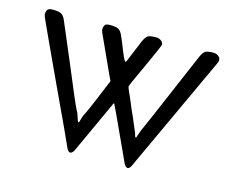

<svg xmlns="http://www.w3.org/2000/svg" viewBox="-76 -586 858 707"><g transform="rotate(15 353.0 -233.0)"><path d="M461 13Q454 13 447 1L420 -58Q353 -204 352 -204Q349 -204 346 -195L256 1Q249 13 242 13Q236 13 229 1L199 -65Q168 -131 128.5 -216Q89 -301 58 -368Q27 -435 23.5 -443.5Q20 -452 20 -458Q20 -464 24 -471.5Q28 -479 44 -479Q70 -479 79 -472.5Q88 -466 94 -451L156 -305Q211 -172 225 -144L230 -135L237 -114Q240 -103 243 -103Q246 -103 248 -114Q249 -116 250.5 -122.5Q252 -129 259 -142Q272 -168 314 -271Q315 -272 315.5 -274Q316 -276 317 -278V-281L306 -304Q280 -362 262 -400.5Q244 -439 241.5 -445.5Q239 -452 239 -458Q239 -464 242.5 -471.5Q246 -479 263 -479Q288 -479 297 -472.5Q306 -466 312 -451L322 -428Q347 -363 352 -363Q355 -363 357 -369L391 -451Q399 -469 407.5 -474Q416 -479 439 -479Q452 -479 461 -470Q466 -465 466 -459Q466 -453 425 -364Q387 -283 387 -278Q387 -273 406 -232Q420 -197 431 -174L454 -120Q458 -103 461 -103Q464 -103 466 -114L473 -133L502 -199L610 -451Q618 -469 626.5 -474Q635 -479 657 -479Q670 -479 679 -470Q684 -465 684 -458Q684 -453 682 -448L474 1Q468 13 461 13Z"/></g></svg>

Font: Gardens CM
Style: Regular
Weight: 400
Designer: Created by: Aleksander Shevchuk, 2010. Modifed by: Daren Olsen, 2020.
Foundry: High-Logic / FontCreator v.13.0.0 build 2663 (64-bit)
Version: Version 3.003 Ukrainian, initial release